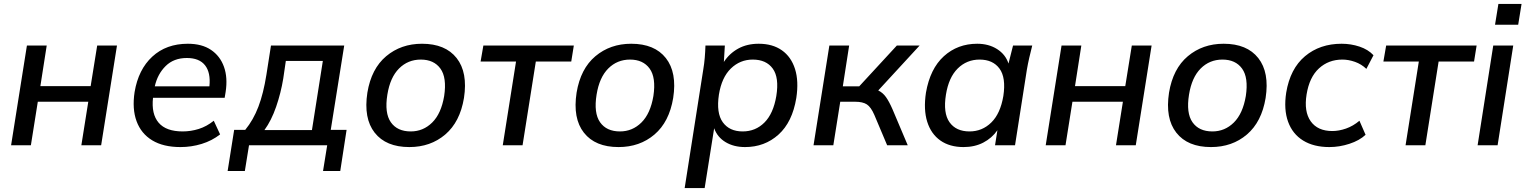

<svg xmlns="http://www.w3.org/2000/svg" viewBox="-20 -734 7707 970"><path d="M36 0 116 -504H216L184 -299H438L471 -504H571L491 0H391L426 -220H171L136 0Z M892 9Q805 9 749 -25Q693 -59 670 -121.5Q647 -184 660 -269Q679 -383 749.5 -448Q820 -513 929 -513Q1000 -513 1046 -482Q1092 -451 1111.5 -396.5Q1131 -342 1120 -270L1115 -240H753Q744 -158 781.5 -114Q819 -70 903 -70Q944 -70 984 -82.5Q1024 -95 1060 -124L1092 -55Q1051 -23 999 -7Q947 9 892 9ZM924 -441Q858 -441 817 -400.5Q776 -360 762 -298H1038Q1045 -367 1016 -404Q987 -441 924 -441Z M1130 130 1163 -78H1219Q1260 -128 1285.5 -195Q1311 -262 1326 -357L1349 -504H1719L1651 -78H1731L1699 130H1612L1633 0H1238L1217 130ZM1316 -77H1556L1611 -426H1424L1411 -337Q1399 -264 1375 -194.5Q1351 -125 1316 -77Z M2048 9Q1930 9 1873 -63.5Q1816 -136 1836 -266Q1856 -387 1931 -450Q2006 -513 2112 -513Q2230 -513 2287 -440.5Q2344 -368 2324 -239Q2304 -118 2229.5 -54.5Q2155 9 2048 9ZM2055 -70Q2118 -70 2163.5 -115Q2209 -160 2224 -249Q2238 -342 2205 -387.5Q2172 -433 2106 -433Q2041 -433 1996 -388Q1951 -343 1937 -256Q1922 -163 1954.5 -116.5Q1987 -70 2055 -70Z M2520 0 2587 -423H2408L2422 -504H2879L2866 -423H2687L2620 0Z M3105 9Q2987 9 2930 -63.5Q2873 -136 2893 -266Q2913 -387 2988 -450Q3063 -513 3169 -513Q3287 -513 3344 -440.5Q3401 -368 3381 -239Q3361 -118 3286.5 -54.5Q3212 9 3105 9ZM3112 -70Q3175 -70 3220.5 -115Q3266 -160 3281 -249Q3295 -342 3262 -387.5Q3229 -433 3163 -433Q3098 -433 3053 -388Q3008 -343 2994 -256Q2979 -163 3011.5 -116.5Q3044 -70 3112 -70Z M3439 216 3533 -383Q3538 -412 3540.5 -442.5Q3543 -473 3544 -504H3642L3637 -421Q3665 -464 3709.5 -488.5Q3754 -513 3813 -513Q3883 -513 3930 -480Q3977 -447 3996.5 -385.5Q4016 -324 4003 -239Q3983 -117 3913 -54Q3843 9 3744 9Q3687 9 3645.5 -16Q3604 -41 3588 -86L3540 216ZM3732 -70Q3797 -70 3842 -115Q3887 -160 3902 -249Q3917 -342 3884 -387.5Q3851 -433 3783 -433Q3719 -433 3672.5 -388Q3626 -343 3612 -256Q3598 -163 3631.5 -116.5Q3665 -70 3732 -70Z M4090 0 4170 -504H4270L4238 -298H4321L4511 -504H4626L4417 -277Q4440 -266 4456 -243.5Q4472 -221 4489 -182L4566 0H4462L4397 -154Q4380 -193 4359.5 -206.5Q4339 -220 4300 -220H4225L4190 0Z M4848 9Q4778 9 4731 -24Q4684 -57 4664.5 -118.5Q4645 -180 4658 -266Q4679 -387 4748.5 -450Q4818 -513 4917 -513Q4975 -513 5017.5 -486Q5060 -459 5075 -413L5098 -504H5195Q5187 -473 5180 -442.5Q5173 -412 5168 -383L5108 0H5007L5019 -76Q4991 -36 4947.5 -13.5Q4904 9 4848 9ZM4878 -70Q4942 -70 4988 -115Q5034 -160 5049 -249Q5063 -342 5029.5 -387.5Q4996 -433 4929 -433Q4864 -433 4818.5 -388Q4773 -343 4759 -256Q4744 -163 4777 -116.5Q4810 -70 4878 -70Z M5263 0 5343 -504H5443L5411 -299H5665L5698 -504H5798L5718 0H5618L5653 -220H5398L5363 0Z M6098 9Q5980 9 5923 -63.5Q5866 -136 5886 -266Q5906 -387 5981 -450Q6056 -513 6162 -513Q6280 -513 6337 -440.5Q6394 -368 6374 -239Q6354 -118 6279.5 -54.5Q6205 9 6098 9ZM6105 -70Q6168 -70 6213.5 -115Q6259 -160 6274 -249Q6288 -342 6255 -387.5Q6222 -433 6156 -433Q6091 -433 6046 -388Q6001 -343 5987 -256Q5972 -163 6004.5 -116.5Q6037 -70 6105 -70Z M6696 9Q6617 9 6563.5 -24Q6510 -57 6487.5 -119Q6465 -181 6478 -266Q6498 -387 6573 -450Q6648 -513 6758 -513Q6805 -513 6848.5 -498.5Q6892 -484 6919 -455L6883 -386Q6858 -410 6825.5 -421.5Q6793 -433 6762 -433Q6692 -433 6643.5 -388.5Q6595 -344 6581 -257Q6567 -170 6602 -121Q6637 -72 6711 -72Q6744 -72 6780 -84.5Q6816 -97 6848 -124L6879 -53Q6848 -24 6797.5 -7.5Q6747 9 6696 9Z M7081 0 7148 -423H6969L6983 -504H7440L7427 -423H7248L7181 0Z M7533 -609 7550 -714H7667L7650 -609ZM7445 0 7524 -504H7625L7546 0Z"/></svg>

Font: Mulish SemiBold
Style: Italic
Weight: 600
Italic angle: -9°
Designer: Vernon Adams
Foundry: Vernon Adams
Version: Version 3.603; ttfautohint (v1.8.3)